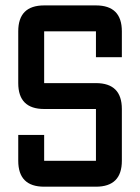

<svg xmlns="http://www.w3.org/2000/svg" viewBox="-20 -704 528 724"><path d="M48.8 -195.3H146.5V-97.7H341.8V-293H146.5Q48.8 -293 48.8 -390.6V-585.9Q48.8 -683.6 146.5 -683.6H341.8Q439.5 -683.6 439.5 -585.9V-488.3H341.8V-585.9H146.5V-390.6H341.8Q439.5 -390.6 439.5 -293V-97.7Q439.5 0 341.8 0H146.5Q48.8 0 48.8 -97.7Z"/></svg>

Font: BabelStone Runic Dotted
Style: Regular
Weight: 400
Designer: Andrew West
Foundry: BabelStone
Version: Version 3.003 March 14, 2022